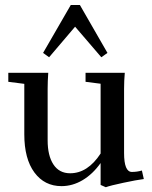

<svg xmlns="http://www.w3.org/2000/svg" viewBox="-20 -744 616 779"><path d="M179.2 -511.7 154.8 -529.3 267.1 -723.6H304.2L416 -529.3L391.1 -511.7L284.7 -635.7ZM229.5 11.2Q160.6 11.2 119.6 -44.2Q78.6 -99.6 78.6 -199.2V-403.8L13.7 -412.1V-448.7H175.8Q173.3 -414.6 173.3 -383.8V-174.8Q173.3 -112.3 196.8 -76.7Q220.2 -41 264.6 -41Q335.9 -41 388.2 -121.1V-404.3L327.1 -412.1V-448.7H486.3Q483.4 -416 483.4 -383.8V-123Q483.4 -46.4 515.1 -46.4Q536.1 -46.4 555.7 -52.2L563.5 -17.6Q533.2 -13.7 480.5 -2.4Q427.7 8.8 409.2 15.6L388.2 6.3V-82.5Q356.4 -37.6 315.4 -13.2Q274.4 11.2 229.5 11.2Z"/></svg>

Font: Elstob 8pt Medium
Style: Regular
Weight: 500
Designer: Peter S. Baker
Version: Version 1.015